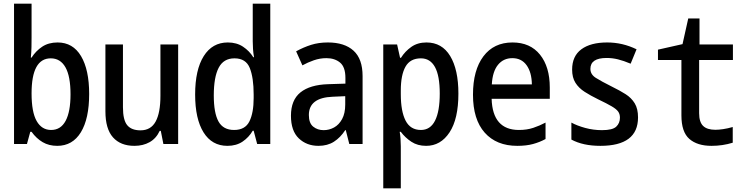

<svg xmlns="http://www.w3.org/2000/svg" viewBox="-20 -780 4040 1040"><path d="M290 10Q245 10 211 -10Q177 -30 151 -66H144L126 0H56V-760H151V-578Q151 -553 150.5 -525.5Q150 -498 147 -468H151Q174 -504 208.5 -527Q243 -550 292 -550Q375 -550 419 -476Q463 -402 463 -271Q463 -137 418 -63.5Q373 10 290 10ZM257 -76Q309 -76 335.5 -125.5Q362 -175 362 -269Q362 -367 334.5 -415.5Q307 -464 255 -464Q151 -464 151 -274Q151 -173 178.5 -124.5Q206 -76 257 -76Z M708 10Q633 10 592 -36Q551 -82 551 -177V-539H646V-199Q646 -130 669 -102Q692 -74 741 -74Q797 -74 823 -121.5Q849 -169 849 -261V-539H945V0H865L851 -71H845Q826 -30 790.5 -10Q755 10 708 10Z M1212 10Q1128 10 1082.5 -63Q1037 -136 1037 -268Q1037 -402 1083.5 -476Q1130 -550 1214 -550Q1262 -550 1296.5 -527Q1331 -504 1352 -470H1356Q1352 -492 1350.5 -514.5Q1349 -537 1349 -556V-760H1444V0H1373L1354 -72H1349Q1328 -36 1294 -13Q1260 10 1212 10ZM1248 -76Q1308 -76 1331 -122.5Q1354 -169 1354 -249V-268Q1354 -359 1333 -411.5Q1312 -464 1250 -464Q1191 -464 1164.5 -413Q1138 -362 1138 -263Q1138 -168 1163.5 -122Q1189 -76 1248 -76Z M1705 10Q1641 10 1598.5 -30.5Q1556 -71 1556 -153Q1556 -238 1607.5 -279.5Q1659 -321 1758 -324L1851 -327V-358Q1851 -417 1822 -441Q1793 -465 1748 -465Q1713 -465 1680 -453.5Q1647 -442 1618 -426L1584 -502Q1624 -524 1665 -537Q1706 -550 1756 -550Q1846 -550 1895 -505.5Q1944 -461 1944 -368V0H1872L1853 -75H1850Q1824 -35 1789 -12.5Q1754 10 1705 10ZM1733 -75Q1763 -75 1789.5 -89.5Q1816 -104 1833 -135Q1850 -166 1850 -214V-259L1782 -256Q1653 -251 1653 -157Q1653 -113 1676.5 -94Q1700 -75 1733 -75Z M2056 240V-539H2131L2147 -467H2152Q2174 -502 2208 -526Q2242 -550 2290 -550Q2374 -550 2418.5 -476.5Q2463 -403 2463 -273Q2463 -136 2415 -63Q2367 10 2288 10Q2242 10 2208.5 -12Q2175 -34 2151 -66H2145Q2148 -50 2149.5 -28.5Q2151 -7 2151 13V240ZM2260 -76Q2311 -76 2336.5 -126.5Q2362 -177 2362 -273Q2362 -370 2336 -417Q2310 -464 2260 -464Q2202 -464 2176.5 -419Q2151 -374 2151 -290V-270Q2151 -177 2177 -126.5Q2203 -76 2260 -76Z M2782 10Q2669 10 2605.5 -61.5Q2542 -133 2542 -267Q2542 -400 2598.5 -475Q2655 -550 2756 -550Q2852 -550 2905 -484Q2958 -418 2958 -306V-245H2643Q2648 -76 2791 -76Q2834 -76 2868.5 -87.5Q2903 -99 2935 -116V-27Q2904 -10 2867.5 0Q2831 10 2782 10ZM2861 -323Q2860 -388 2832.5 -426.5Q2805 -465 2755 -465Q2707 -465 2677.5 -429Q2648 -393 2644 -323Z M3232 10Q3138 10 3075 -24V-116Q3106 -99 3150 -87Q3194 -75 3241 -75Q3298 -75 3318 -94Q3338 -113 3338 -143Q3338 -162 3328.5 -175.5Q3319 -189 3293.5 -204Q3268 -219 3220 -242Q3179 -262 3147 -282.5Q3115 -303 3097 -331.5Q3079 -360 3079 -403Q3079 -476 3129 -513Q3179 -550 3269 -550Q3352 -550 3428 -513L3396 -435Q3358 -451 3327.5 -458.5Q3297 -466 3266 -466Q3178 -466 3178 -407Q3178 -377 3207 -358.5Q3236 -340 3296 -310Q3337 -290 3368.5 -270Q3400 -250 3418 -220.5Q3436 -191 3436 -144Q3436 10 3232 10Z M3834 10Q3757 10 3714 -27.5Q3671 -65 3671 -155V-455H3544V-511L3677 -541L3708 -680H3769V-539H3950V-455H3767V-167Q3767 -119 3788.5 -98Q3810 -77 3855 -77Q3873 -77 3897 -80.5Q3921 -84 3949 -92V-7Q3894 10 3834 10Z"/></svg>

Font: Noto Sans Mono ExtraCondensed Medium
Style: Regular
Weight: 500
Width: 2
Designer: Monotype Design Team
Foundry: Monotype Imaging Inc.
Version: Version 2.014